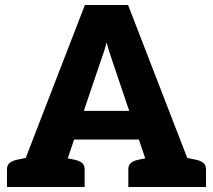

<svg xmlns="http://www.w3.org/2000/svg" viewBox="-20 -749 853 769"><path d="M38 0 320 -729H493L775 0H644Q622 0 607.5 -10.5Q593 -21 588 -37L439 -478Q432 -500 423.5 -524Q415 -548 407 -579Q399 -548 390.5 -525Q382 -502 374 -477L225 -37Q220 -23 205.5 -11.5Q191 0 170 0ZM138 0V-71H260V0ZM228 -190 238 -305H564L574 -190ZM533 0V-71H665V0ZM8 0V-71Q8 -88 18.5 -96.5Q29 -105 47 -109L91 -118L105 0ZM222 0 236 -118 280 -109Q298 -105 308.5 -96.5Q319 -88 319 -71V0ZM494 0V-71Q494 -88 504.5 -96.5Q515 -105 533 -109L577 -118L591 0ZM708 0 722 -118 766 -109Q784 -105 794.5 -96.5Q805 -88 805 -71V0Z"/></svg>

Font: Aleo Black
Style: Regular
Weight: 900
Designer: Alessio Laiso
Foundry: Alessio Laiso
Version: Version 2.001;gftools[0.9.29]